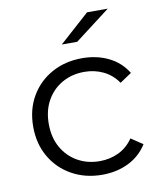

<svg xmlns="http://www.w3.org/2000/svg" viewBox="-83 -797 728 868"><g transform="rotate(-10 281.5 -363.5)"><path d="M317.1 4.7Q239 4.7 177.5 -29.7Q116 -64 81.1 -124.4Q46.1 -184.8 46.1 -263Q46.1 -341.7 81.1 -401.8Q116 -461.9 177.5 -496.1Q239 -530.2 317.1 -530.2Q383.8 -530.2 437.7 -504.1Q491.6 -478 523.5 -426.4L469.8 -390.4Q442.6 -429.7 402.7 -448.6Q362.8 -467.6 316.5 -467.6Q259.7 -467.6 214.6 -442.2Q169.6 -416.8 143.6 -370.8Q117.6 -324.8 117.6 -263Q117.6 -201.2 143.6 -155.2Q169.6 -109.2 214.6 -83.5Q259.7 -57.9 316.5 -57.9Q362.8 -57.9 402.7 -76.8Q442.6 -95.7 469.8 -135.1L523.5 -99.1Q491.6 -48.1 437.7 -21.7Q383.8 4.7 317.1 4.7ZM238 -607 375.7 -730.6H470.7L308.8 -607Z"/></g></svg>

Font: Montserrat Alternates Thin
Style: Regular
Weight: 100
Designer: Julieta Ulanovsky
Foundry: Julieta Ulanovsky
Version: Version 9.000